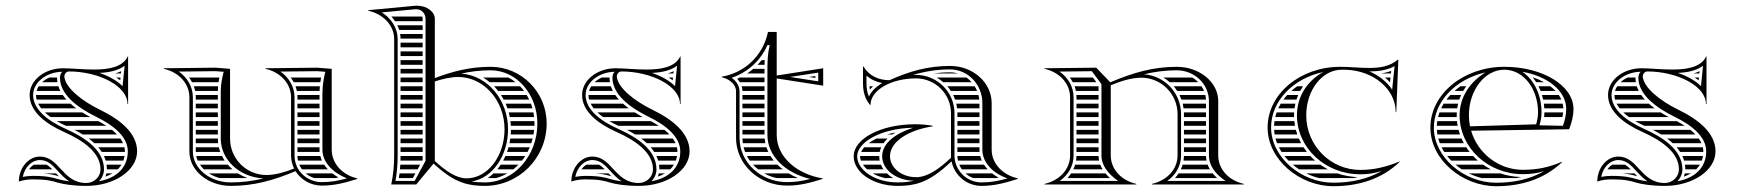

<svg xmlns="http://www.w3.org/2000/svg" viewBox="-20 -635 5991 661"><path d="M131.4 -38C154.9 -35.9 170 -31.9 182.6 -28C179.3 -31.5 176.3 -34.7 173.2 -38ZM96.7 -68C90.5 -64.3 84.7 -58.9 79.9 -52H160.1C153.2 -58.9 146.9 -64.3 140.2 -68ZM176.5 -368H149.4C140 -363.7 131.8 -358.2 125.1 -352H177.7C176.9 -356.9 176.5 -362 176.5 -367.1C176.5 -367.4 176.5 -367.7 176.5 -368ZM181.1 -338H113.3C110 -332.9 107.6 -327.5 106 -322H187.7C185.1 -327.2 182.9 -332.5 181.1 -338ZM196.1 -308H104C104 -302.6 104.7 -297.3 106.1 -292H208.9C204.2 -297.2 199.9 -302.5 196.1 -308ZM223 -278H111.5C114.2 -272.6 117.7 -267.2 121.8 -262H242.6C235.7 -267.1 229.1 -272.5 223 -278ZM263.2 -248H134.6C140.4 -242.5 146.8 -237.2 154 -232H290.9C281.4 -237.1 272.1 -242.4 263.2 -248ZM345.9 -202C337.3 -207.6 328.1 -212.9 318.5 -218H175.6C185.2 -212.4 195.7 -207.1 206.8 -202ZM365.3 -188H236.3C246 -183 255.6 -177.7 264.8 -172H382.8C377.6 -177.5 371.7 -182.8 365.3 -188ZM394.5 -158H285.5C292.3 -152.9 298.7 -147.6 304.7 -142H403.7C401.3 -147.4 398.2 -152.8 394.5 -158ZM408.4 -128H318.2C322.5 -122.9 326.5 -117.6 330.1 -112H410C410 -112.7 410 -113.3 410 -114C410 -118.7 409.5 -123.4 408.4 -128ZM404.7 -82C406.6 -87.2 407.9 -92.5 408.8 -98H337.8C340.2 -92.8 342.2 -87.5 343.8 -82ZM398.1 -68H346.8C347.6 -62.8 348 -57.5 348 -52H385.5C390.5 -57 394.7 -62.3 398.1 -68ZM367.2 -38H346.3C345.4 -33.9 344.3 -30 343.1 -27C352.1 -30.1 360.1 -33.8 367.2 -38ZM376.2 -382H396.3C396.6 -384.6 396.8 -387.2 397.1 -389.8C390.2 -386.6 383.2 -384 376.2 -382ZM394.9 -368H380.2C385.1 -364.9 389.7 -361.7 394 -358.5ZM322.4 -384C354.8 -385.5 386.3 -391.5 409 -408.7L402 -338.4C382.2 -357.8 354.3 -373.2 322.4 -384ZM45 -10C60.8 -15.5 77.1 -17.5 94 -17.5C139.5 -17.5 158.3 -12.5 176.7 -6.9C195.3 -1.2 230.9 5 277 5C373.6 5 452 -48.3 452 -114C452 -176.5 394.1 -223.1 324.5 -257C258.7 -289.1 205.3 -333.5 201.5 -371.1C201.5 -381 208.7 -389 217.5 -389C319.8 -388.9 419 -339.3 419 -277H421V-440L420 -441C402.4 -403.6 354.1 -395.6 303.3 -395.6C283.1 -395.6 262.5 -396.8 243.3 -398C226.4 -399.1 210.6 -400 197 -400C133.5 -400 82 -358.8 82 -308C82 -251.5 136 -209.4 201.1 -180.4C268.4 -150.4 326 -108.9 326 -52C326 -26.1 304 -5 277 -5C234 -5 210.8 -29.9 188.7 -53.6C168.9 -75.6 149.4 -96 117 -96C78.4 -96 45 -57.5 45 -10ZM194.4 -388C188.7 -382.6 186.5 -375.9 186.5 -367.1C186.5 -310.9 244.3 -265.5 312.5 -232.2C370.8 -203.8 420 -163.9 420 -114C420 -67.9 392.5 -24.3 320.8 -11C331.2 -21.6 338 -36.3 338 -52C338 -117.8 273.3 -161.4 206 -191.4C141.4 -220.1 94 -259.9 94 -308C94 -349.2 136.5 -386.8 194.4 -388ZM217.9 -10.7C201.6 -12.9 188.5 -15.8 180.2 -18.3C161.3 -24.1 140.3 -29.5 94 -29.5C82.2 -29.5 69 -28.3 58.5 -26.1C65.1 -60.9 90.8 -84 117 -84C143.6 -84 159.7 -67.9 179.9 -45.5C190.7 -33.8 202.7 -21 217.9 -10.7Z M736.3 -22H831.7C820.2 -26.3 809.4 -31.7 799.4 -38H699.7C710.4 -31.1 722.7 -25.6 736.3 -22ZM660.7 -82H753.5C750 -87.1 746.9 -92.5 744.2 -98H655.6C656.7 -92.6 658.4 -87.2 660.7 -82ZM668.5 -68C672.3 -62.3 676.8 -57 681.9 -52H780.4C774.6 -57 769.2 -62.3 764.3 -68ZM654 -112H738.1C736.2 -117.2 734.6 -122.5 733.4 -128H654V-113C654 -112.7 654 -112.3 654 -112ZM654 -202H730V-218H654ZM654 -188V-172H730V-188ZM654 -158V-142H730.9C730.3 -147.2 730 -152.6 730 -158ZM654 -292H730V-308H653.7C653.9 -305.4 654 -302.7 654 -300ZM654 -278V-262H730V-278ZM654 -248V-232H730V-248ZM631 -368C634.8 -362.9 638.2 -357.6 641.1 -352H732.4C733.2 -357.4 734.1 -362.7 735.2 -368ZM647.3 -338C649.2 -332.8 650.7 -327.5 651.8 -322H730C730.1 -327.5 730.3 -332.8 730.8 -338ZM1061.8 -22H1134.4C1138.1 -22.6 1141.7 -23.3 1145.2 -24C1137.8 -28.3 1130.8 -32.9 1124.4 -38H1032.5C1041 -30.8 1051 -25.4 1061.8 -22ZM1005.9 -82H1088.3C1085.9 -87.1 1084.1 -92.5 1082.7 -98H1004C1004.1 -92.5 1004.8 -87.1 1005.9 -82ZM1010.3 -68C1012.7 -62.3 1015.8 -56.9 1019.4 -52H1108.9C1104.1 -57 1099.8 -62.4 1096.1 -68ZM1004 -202H1080V-218H1004ZM1004 -188V-172H1080V-188ZM1004 -158V-142H1080V-158ZM1004 -128V-112H1080.3C1080.1 -114.6 1080 -117.3 1080 -120V-128ZM1004 -292H1080V-308H1003.7C1003.9 -305.4 1004 -302.7 1004 -300ZM1004 -278V-262H1080V-278ZM1004 -248V-232H1080V-248ZM981 -368C984.8 -362.9 988.2 -357.6 991.1 -352H1082.8C1083.5 -357.4 1084.4 -362.7 1085.4 -368ZM997.3 -338C999.2 -332.8 1000.7 -327.5 1001.8 -322H1080.2C1080.4 -327.4 1080.8 -332.7 1081.2 -338ZM772 -398 722 -402 544 -400V-398C594.9 -386.8 632 -347.8 632 -300V-113C632 -47.9 696.1 5 775 5C855.4 5 923.5 -14.9 997.5 -45.8C1016.1 -16 1049.7 4 1088 4C1131.6 4 1168.1 -5.7 1210 -19V-21C1159 -32.2 1122 -71.8 1122 -120V-398L1072 -402L894 -400V-398C944.9 -386.8 982 -347.8 982 -300V-100C982 -83.8 985.8 -68.5 992.5 -54.8C961.9 -42.6 928.1 -32.5 896.9 -32.5C828 -32.5 772 -88.7 772 -158ZM1088 -8C1038.5 -8 994 -45.5 994 -100V-300C994 -336.8 974 -368.7 945.6 -388.6L1071.6 -390L1100 -387.9C1093.3 -361.1 1090 -337.7 1090 -310V-120C1090 -75.4 1126.4 -40.3 1174.5 -20.9C1144.7 -12.7 1118.8 -8 1088 -8ZM887.2 -20.8C851.2 -12 814.5 -7 775 -7C700.7 -7 644 -56.4 644 -113V-300C644 -336.8 624 -368.7 595.6 -388.6L721.6 -390L750 -387.9C744.1 -364.4 740 -344.1 740 -320V-158C740 -84.5 805 -24.8 887.2 -20.8Z M1730.4 -368H1643.2C1651.1 -363.3 1658.7 -357.9 1665.8 -352H1755.1C1747.4 -358.2 1739.1 -363.5 1730.4 -368ZM1770.5 -338H1681C1685.9 -332.9 1690.5 -327.6 1694.9 -322H1784C1779.8 -327.7 1775.3 -333 1770.5 -338ZM1793.4 -308H1704.8C1708.1 -302.8 1711.3 -297.5 1714.2 -292H1802C1799.4 -297.5 1796.5 -302.9 1793.4 -308ZM1807.9 -278H1720.9C1723.2 -272.8 1725.2 -267.4 1727.1 -262H1813.1C1811.6 -267.5 1809.8 -272.8 1807.9 -278ZM1816.4 -248H1731.4C1732.8 -242.7 1734 -237.4 1735.1 -232H1818.8C1818.2 -237.4 1817.4 -242.8 1816.4 -248ZM1819.8 -218H1737.3C1737.9 -212.7 1738.4 -207.4 1738.7 -202H1819.9C1820 -204.7 1820 -207.3 1820 -210C1820 -212.7 1819.9 -215.4 1819.8 -218ZM1687.7 -22C1701.3 -25.6 1714.3 -31 1726.5 -38H1678.9C1672.7 -32.1 1666.2 -26.7 1659.2 -22ZM1776.9 -82C1780.9 -87.1 1784.7 -92.4 1788.2 -98H1720.1C1717.7 -92.5 1715.1 -87.2 1712.3 -82ZM1764.7 -68H1703.8C1700.1 -62.4 1696.2 -57.1 1692 -52H1747.1C1753.3 -56.9 1759.2 -62.2 1764.7 -68ZM1818.9 -188H1739C1738.9 -182.6 1738.7 -177.3 1738.3 -172H1816.7C1817.6 -177.3 1818.4 -182.6 1818.9 -188ZM1813.7 -158H1736.8C1736.1 -152.6 1735.2 -147.3 1734.1 -142H1809.1C1810.8 -147.2 1812.4 -152.6 1813.7 -158ZM1803.8 -128H1730.7C1729.2 -122.6 1727.6 -117.2 1725.7 -112H1796.3C1799 -117.2 1801.6 -122.5 1803.8 -128ZM1359 -202H1435V-218H1359ZM1359 -188V-172H1435V-188ZM1359 -158V-142H1435V-158ZM1359 -128V-112H1435V-128ZM1359 -488V-472H1435V-488ZM1359 -458V-442H1435V-458ZM1359 -428V-412H1435V-428ZM1359 -398V-382H1435V-398ZM1359 -368V-352H1435V-368ZM1359 -338V-322H1435V-338ZM1359 -308V-292H1435V-308ZM1359 -278V-262H1435V-278ZM1359 -248V-232H1435V-248ZM1327.4 -578C1332 -573 1336.3 -567.7 1340 -562H1435V-570C1435 -572.9 1434.6 -575.5 1433.8 -578ZM1348 -548C1350.5 -542.9 1352.6 -537.5 1354.3 -532H1435V-548ZM1357.5 -518C1358.4 -512.8 1358.9 -507.5 1359 -502H1435V-518ZM1435 -98H1359C1359 -92.6 1358.9 -87.2 1358.7 -82H1434C1434.3 -82.6 1434.7 -83.2 1435 -83.9ZM1426.4 -68H1358.1C1357.8 -62.6 1357.4 -57.3 1356.9 -52H1417.7ZM1410.1 -38H1355.4C1354.8 -32.7 1354.1 -27.4 1353.2 -22H1401.4ZM1337 -100C1337 -65 1334 -35 1327 0H1413L1472.6 -71.8C1509.8 -37.9 1539.6 -17.9 1570 -7C1596.4 2.5 1620.7 5 1649 5C1766.6 5 1862 -91.3 1862 -210C1862 -317.6 1775.5 -405 1669 -405C1599.4 -405 1539.7 -389.9 1477 -366.2V-570C1477 -594.5 1449.7 -615.4 1415.2 -615.4C1412.5 -615.4 1409.8 -615.3 1407 -615L1248 -600V-598C1298 -587 1337 -549 1337 -500ZM1477 -354.6C1503.9 -363.4 1533.1 -370 1557 -370C1645.3 -370 1717 -289.4 1717 -190C1717 -96.7 1658.3 -21 1586 -21C1551.4 -21 1514.9 -45.8 1477 -80.7ZM1349 -100V-500C1349 -540.1 1325.3 -573.3 1294.2 -592.3L1407.6 -603H1415C1431.6 -603 1445 -588.2 1445 -570V-81.3L1407.4 -12H1341.5C1346.8 -42.6 1349 -69.1 1349 -100ZM1567.7 -381.6C1600.1 -388.9 1633.2 -393 1669 -393C1757.9 -393 1830 -311 1830 -210C1830 -97.9 1748.9 -7 1649 -7C1632.6 -7 1618.1 -7.8 1603.8 -10.4C1676.3 -21.5 1729 -99.9 1729 -190C1729 -290.9 1658.7 -375.5 1567.7 -381.6Z M2033.4 -38C2056.9 -35.9 2072 -31.9 2084.6 -28C2081.3 -31.5 2078.3 -34.7 2075.2 -38ZM1998.7 -68C1992.5 -64.3 1986.7 -58.9 1981.9 -52H2062.1C2055.2 -58.9 2048.9 -64.3 2042.2 -68ZM2078.5 -368H2051.4C2042 -363.7 2033.8 -358.2 2027.1 -352H2079.7C2078.9 -356.9 2078.5 -362 2078.5 -367.1C2078.5 -367.4 2078.5 -367.7 2078.5 -368ZM2083.1 -338H2015.3C2012 -332.9 2009.6 -327.5 2008 -322H2089.7C2087.1 -327.2 2084.9 -332.5 2083.1 -338ZM2098.1 -308H2006C2006 -302.6 2006.7 -297.3 2008.1 -292H2110.9C2106.2 -297.2 2101.9 -302.5 2098.1 -308ZM2125 -278H2013.5C2016.2 -272.6 2019.7 -267.2 2023.8 -262H2144.6C2137.7 -267.1 2131.1 -272.5 2125 -278ZM2165.2 -248H2036.6C2042.4 -242.5 2048.8 -237.2 2056 -232H2192.9C2183.4 -237.1 2174.1 -242.4 2165.2 -248ZM2247.9 -202C2239.3 -207.6 2230.1 -212.9 2220.5 -218H2077.6C2087.2 -212.4 2097.7 -207.1 2108.8 -202ZM2267.3 -188H2138.3C2148 -183 2157.6 -177.7 2166.8 -172H2284.8C2279.6 -177.5 2273.7 -182.8 2267.3 -188ZM2296.5 -158H2187.5C2194.3 -152.9 2200.7 -147.6 2206.7 -142H2305.7C2303.3 -147.4 2300.2 -152.8 2296.5 -158ZM2310.4 -128H2220.2C2224.5 -122.9 2228.5 -117.6 2232.1 -112H2312C2312 -112.7 2312 -113.3 2312 -114C2312 -118.7 2311.5 -123.4 2310.4 -128ZM2306.7 -82C2308.6 -87.2 2309.9 -92.5 2310.8 -98H2239.8C2242.2 -92.8 2244.2 -87.5 2245.8 -82ZM2300.1 -68H2248.8C2249.6 -62.8 2250 -57.5 2250 -52H2287.5C2292.5 -57 2296.7 -62.3 2300.1 -68ZM2269.2 -38H2248.3C2247.4 -33.9 2246.3 -30 2245.1 -27C2254.1 -30.1 2262.1 -33.8 2269.2 -38ZM2278.2 -382H2298.3C2298.6 -384.6 2298.8 -387.2 2299.1 -389.8C2292.2 -386.6 2285.2 -384 2278.2 -382ZM2296.9 -368H2282.2C2287.1 -364.9 2291.7 -361.7 2296 -358.5ZM2224.4 -384C2256.8 -385.5 2288.3 -391.5 2311 -408.7L2304 -338.4C2284.2 -357.8 2256.3 -373.2 2224.4 -384ZM1947 -10C1962.8 -15.5 1979.1 -17.5 1996 -17.5C2041.5 -17.5 2060.3 -12.5 2078.7 -6.9C2097.3 -1.2 2132.9 5 2179 5C2275.6 5 2354 -48.3 2354 -114C2354 -176.5 2296.1 -223.1 2226.5 -257C2160.7 -289.1 2107.3 -333.5 2103.5 -371.1C2103.5 -381 2110.7 -389 2119.5 -389C2221.8 -388.9 2321 -339.3 2321 -277H2323V-440L2322 -441C2304.4 -403.6 2256.1 -395.6 2205.3 -395.6C2185.1 -395.6 2164.5 -396.8 2145.3 -398C2128.4 -399.1 2112.6 -400 2099 -400C2035.5 -400 1984 -358.8 1984 -308C1984 -251.5 2038 -209.4 2103.1 -180.4C2170.4 -150.4 2228 -108.9 2228 -52C2228 -26.1 2206 -5 2179 -5C2136 -5 2112.8 -29.9 2090.7 -53.6C2070.9 -75.6 2051.4 -96 2019 -96C1980.4 -96 1947 -57.5 1947 -10ZM2096.4 -388C2090.7 -382.6 2088.5 -375.9 2088.5 -367.1C2088.5 -310.9 2146.3 -265.5 2214.5 -232.2C2272.8 -203.8 2322 -163.9 2322 -114C2322 -67.9 2294.5 -24.3 2222.8 -11C2233.2 -21.6 2240 -36.3 2240 -52C2240 -117.8 2175.3 -161.4 2108 -191.4C2043.4 -220.1 1996 -259.9 1996 -308C1996 -349.2 2038.5 -386.8 2096.4 -388ZM2119.9 -10.7C2103.6 -12.9 2090.5 -15.8 2082.2 -18.3C2063.3 -24.1 2042.3 -29.5 1996 -29.5C1984.2 -29.5 1971 -28.3 1960.5 -26.1C1967.1 -60.9 1992.8 -84 2019 -84C2045.6 -84 2061.7 -67.9 2081.9 -45.5C2092.7 -33.8 2104.7 -21 2119.9 -10.7Z M2765.4 -370 2787 -366.7V-373.3ZM2727.3 -22C2716.1 -26.6 2705.4 -32 2695.4 -38H2611C2624 -30.8 2638.2 -25.4 2653.4 -22ZM2644 -82C2639.8 -87.1 2636.1 -92.5 2632.7 -98H2551.4C2554.3 -92.5 2557.6 -87.1 2561.3 -82ZM2656.6 -68H2572.6C2577.9 -62.3 2583.7 -56.9 2589.9 -52H2674.8C2668.3 -57 2662.2 -62.4 2656.6 -68ZM2612.5 -158H2536C2536.1 -152.6 2536.5 -147.3 2537.2 -142H2614.9C2613.8 -147.2 2613 -152.6 2612.5 -158ZM2618.7 -128H2539.9C2541.3 -122.5 2543 -117.2 2545 -112H2625.1C2622.6 -117.2 2620.5 -122.5 2618.7 -128ZM2536 -202H2612V-218H2536ZM2536 -188V-172H2612V-188ZM2536 -308V-292H2612V-308ZM2536 -278V-262H2612V-278ZM2536 -248V-232H2612V-248ZM2526.9 -352H2612V-368H2527C2524 -366.6 2521 -365.2 2517.9 -363.9C2521.3 -360.1 2524.3 -356.2 2526.9 -352ZM2533.3 -338C2534.9 -333 2535.8 -327.7 2536 -322H2612V-338ZM2602.4 -428C2597.9 -422.4 2593.2 -417.1 2588.3 -412H2612.2C2612.3 -417.4 2612.5 -422.8 2612.7 -428ZM2573.3 -398C2566.5 -392.2 2559.4 -386.9 2551.9 -382H2612V-398ZM2514 -160C2514 -69 2593 4 2690 4C2733.6 4 2770.1 -5.7 2812 -19V-21C2722.9 -35.2 2654 -95.1 2654 -170V-365L2814 -340V-400L2654 -375V-525H2624C2607 -444 2545 -385 2465 -371V-369C2491 -363 2514 -345 2514 -320ZM2622 -170C2622 -96.9 2685.6 -38.7 2769.5 -19C2742.1 -12 2718.2 -8 2690 -8C2598.9 -8 2526 -76.4 2526 -160V-320C2526 -340.9 2512.8 -357.7 2498.9 -367.2C2555.3 -386.5 2598.7 -426.9 2622 -479.7H2630C2623.4 -453.6 2622.4 -430.6 2622 -403.5ZM2699.7 -370 2797 -385V-355Z M3192.4 -382H3278.5C3269.8 -384.6 3260.5 -386 3251 -386C3230.7 -386 3211.1 -384.6 3192.4 -382ZM3307.3 -368H3204.9C3212.9 -363.4 3220.4 -358 3227.3 -352H3325.1C3319.8 -358 3313.8 -363.4 3307.3 -368ZM3335.5 -338H3241.3C3245.7 -333 3249.7 -327.6 3253.4 -322H3343.8C3341.5 -327.6 3338.7 -333 3335.5 -338ZM3348.4 -308H3261.3C3263.9 -302.8 3266.1 -297.5 3268.1 -292H3351.4C3350.8 -297.5 3349.8 -302.8 3348.4 -308ZM3352 -202V-218H3276V-202ZM3352 -188H3276V-172H3352ZM3352 -158H3276V-142H3352ZM3352 -128H3276V-112H3352.3C3352.1 -114.6 3352 -117.3 3352 -120ZM3352 -278H3272.2C3273.4 -272.8 3274.4 -267.4 3275 -262H3352ZM3352 -248H3276C3276 -247 3276 -246 3276 -245V-232H3352ZM3360.1 -82C3357.8 -87.1 3356 -92.5 3354.6 -98H3276C3276.2 -92.5 3276.8 -87.2 3278 -82ZM3367.7 -68H3282.4C3284.8 -62.3 3287.8 -57 3291.3 -52H3380.3C3375.6 -57 3371.4 -62.4 3367.7 -68ZM3395.6 -38H3303.8C3311.6 -31.1 3320.6 -25.6 3330.6 -22H3410.8C3413.2 -22.5 3415.5 -22.9 3417.8 -23.4C3409.9 -27.7 3402.5 -32.6 3395.6 -38ZM3026.5 -22H3054.6C3046.8 -26.6 3039.7 -32 3033.5 -38H2984.8C2996.7 -31.2 3010.7 -25.7 3026.5 -22ZM2943.7 -82H3008.5C3007.5 -86.9 3007 -91.9 3007 -97C3007 -97.3 3007 -97.7 3007 -98H2941C2941 -97.7 2941 -97.3 2941 -97C2941 -92.1 2941.9 -87 2943.7 -82ZM2950.8 -68C2954.6 -62.5 2959.3 -57.1 2965 -52H3021.5C3018 -57 3015 -62.4 3012.7 -68ZM3033.8 -172H3052.3C3055.7 -174.5 3059.2 -176.8 3062.8 -179C3052.5 -177 3042.9 -174.7 3033.8 -172ZM2997.3 -158C2987.1 -153 2978.2 -147.6 2970.7 -142H3021.8C3025.8 -147.7 3030.4 -153 3035.5 -158ZM2955.2 -128C2950.5 -122.7 2946.9 -117.3 2944.5 -112H3008.5C3009.7 -117.6 3011.5 -122.9 3013.8 -128ZM2985.5 -338H2973.4C2973.7 -333.6 2974.2 -329.6 2974.7 -326.5C2978.3 -330.8 2981.9 -334.6 2985.5 -338ZM3254 -245V-92C3212 -52 3172.1 -25 3134 -25C3084.3 -25 3044 -57.3 3044 -97C3044 -149 3110.7 -188 3191 -200V-202C3169.8 -205.7 3151.6 -207.2 3130.1 -207.2C3013.6 -207.2 2919 -157.9 2919 -97C2919 -40.7 2987.1 5 3071 5C3099.3 5 3123.6 2.5 3150 -7C3182.7 -18.7 3214.7 -41 3256 -79.7C3265.4 -31.4 3308 5 3359 5C3403.6 5 3441 -5.4 3484 -19V-21C3432 -32.4 3394 -71.8 3394 -120V-280C3394 -350.7 3329.9 -408 3251 -408C3175.4 -408 3111.8 -390.2 3042.3 -358.9C3004.3 -358.9 2971.1 -374.5 2953 -406H2951V-349C2951 -320.4 2957.3 -295.5 2975 -274H2977C2977 -324.3 3047.2 -365.1 3133.7 -365.1C3200.1 -365.1 3254 -311.3 3254 -245ZM3017.4 -349.1C2996.4 -336.9 2980.2 -321.2 2971.4 -302.6C2965.3 -316.7 2963 -331.5 2963 -349V-374.8C2978.2 -361.3 2997 -352.9 3017.4 -349.1ZM3127 -13C3107.7 -8.5 3090.9 -7 3071 -7C2989.7 -7 2931 -51.3 2931 -97C2931 -144.4 3010.9 -193.2 3123.9 -195.2C3065.4 -176.9 3017 -142.9 3017 -97C3017 -50.6 3066.3 -13 3127 -13ZM3123.1 -376.9C3164.2 -389.3 3205.4 -396 3251 -396C3312.3 -396 3362 -344 3362 -280V-120C3362 -74.5 3398.8 -38.3 3448.4 -20.8C3416.8 -12 3391 -7 3359 -7C3307.7 -7 3266 -48.7 3266 -100V-245C3266 -317.9 3206.7 -377.1 3133.7 -377.1C3130.5 -377.1 3126.6 -377 3123.1 -376.9Z M4085.2 -368H3985.3C3993 -363.3 4000.2 -357.9 4006.9 -352H4105.3C4099.4 -358.1 4092.6 -363.5 4085.2 -368ZM4116.5 -338H4020.6C4025 -332.9 4028.9 -327.6 4032.6 -322H4125.1C4122.7 -327.6 4119.9 -333 4116.5 -338ZM4129.6 -308H4040.6C4043.1 -302.8 4045.4 -297.5 4047.4 -292H4131.9C4131.6 -297.5 4130.8 -302.8 4129.6 -308ZM4132 -202V-218H4056V-202ZM4132 -188H4056V-172H4132ZM4132 -158H4056V-142H4132ZM4132 -128H4056V-112H4132ZM4132 -278H4051.6C4052.9 -272.8 4053.9 -267.4 4054.7 -262H4132ZM4132 -248H4055.9C4056 -246 4056 -244 4056 -242V-232H4132ZM4133.7 -82C4132.7 -87.2 4132.1 -92.5 4132 -98H4056C4055.9 -92.6 4055.4 -87.2 4054.5 -82ZM4137.7 -68H4051.3C4049.7 -62.5 4047.6 -57.1 4045.2 -52H4145.3C4142.3 -57.1 4139.7 -62.5 4137.7 -68ZM4155.1 -38H4037.5C4033.7 -32.3 4029.6 -26.9 4025.1 -22H4170.2C4164.7 -27.1 4159.6 -32.4 4155.1 -38ZM3762 -202V-218H3686V-202ZM3762 -188H3686V-172H3762ZM3762 -158H3686V-142H3762ZM3762 -128H3686V-112H3762ZM3762 -338H3679.5C3681.4 -332.8 3682.8 -327.5 3683.9 -322H3762ZM3762 -308H3685.7C3685.9 -305.4 3686 -302.7 3686 -300V-292H3762ZM3762 -278H3686V-262H3762ZM3762 -248H3686V-232H3762ZM3763.8 -82C3762.7 -87.1 3762.1 -92.5 3762 -98H3686C3685.9 -92.6 3685.4 -87.2 3684.5 -82ZM3767.9 -68H3681.3C3679.7 -62.5 3677.6 -57.1 3675.2 -52H3775.9C3772.7 -57.1 3770 -62.5 3767.9 -68ZM3785.9 -38H3667.5C3663.7 -32.3 3659.6 -26.9 3655 -22H3801.1C3795.6 -27.2 3790.5 -32.5 3785.9 -38ZM3663.2 -368C3667 -362.9 3670.4 -357.5 3673.3 -352H3754.5C3750.6 -357.3 3746.7 -362.7 3742.7 -368ZM3664 -100C3664 -51 3626 -13 3576 -2V0H3892V-2C3842 -13 3804 -51 3804 -100V-341.4C3837 -355.1 3874.7 -367.5 3909.1 -367.5C3978 -367.5 4034 -311.3 4034 -242V-100C4034 -51 3996 -13 3946 -2V0H4262V-2C4212 -13 4174 -51 4174 -100V-287C4174 -352.1 4109.9 -405 4031 -405C3948.4 -405 3878.8 -384 3802.4 -351.6L3754 -402L3576 -400V-398C3626 -387 3664 -349 3664 -300ZM3772 -345.2V-100C3772 -63.9 3796.7 -35.3 3829.5 -12H3628.5C3657.6 -32.7 3676 -63.3 3676 -100V-300C3676 -337.4 3656 -368.7 3627.7 -388.6L3738.9 -389.9ZM3918.8 -379.2C3954.8 -388 3991.6 -393 4031 -393C4092.3 -393 4142 -345.5 4142 -287V-100C4142 -63.4 4166 -34.1 4199.5 -12H3998.5C4027.6 -32.7 4046 -63.3 4046 -100V-242C4046 -314.5 3989.9 -374 3918.8 -379.2Z M4466 -338H4445.9C4438.7 -333 4432 -327.6 4425.7 -322H4456.1C4459.1 -327.5 4462.4 -332.8 4466 -338ZM4449.3 -308H4411.5C4406.8 -302.9 4402.4 -297.5 4398.4 -292H4443.3C4445.1 -297.5 4447.1 -302.8 4449.3 -308ZM4439.5 -278H4389.1C4386 -272.8 4383.1 -267.4 4380.6 -262H4436.6C4437.3 -267.4 4438.3 -272.8 4439.5 -278ZM4435.3 -248H4375C4373.1 -242.7 4371.5 -237.4 4370.2 -232H4435.1C4435 -234 4435 -236 4435 -238C4435 -241.4 4435.1 -244.7 4435.3 -248ZM4507.7 -82C4501.8 -87.1 4496.3 -92.4 4491.1 -98H4402C4406.3 -92.5 4411 -87.1 4416 -82ZM4525.6 -68H4431C4437.7 -62.3 4444.9 -56.9 4452.4 -52H4551.9C4542.7 -56.8 4533.9 -62.1 4525.6 -68ZM4584.6 -38H4477C4491 -31.2 4505.8 -25.7 4521.1 -22H4639.5C4644.7 -22.9 4649.9 -24 4654.8 -25.1C4630.2 -26 4606.6 -30.5 4584.6 -38ZM4438.2 -202C4437.3 -207.3 4436.5 -212.6 4436 -218H4367.6C4366.8 -212.7 4366.3 -207.4 4366.1 -202ZM4441.3 -188H4366.2C4366.5 -182.6 4367.2 -177.3 4368.1 -172H4446.1C4444.3 -177.2 4442.7 -182.6 4441.3 -188ZM4451.6 -158H4371.2C4372.7 -152.6 4374.4 -147.2 4376.5 -142H4459.3C4456.5 -147.2 4453.9 -152.5 4451.6 -158ZM4467.6 -128H4382.8C4385.6 -122.5 4388.6 -117.2 4392 -112H4479C4475 -117.2 4471.2 -122.5 4467.6 -128ZM4734.8 -382H4768.5C4768.8 -385 4769.1 -387.9 4769.4 -390.9C4757.9 -386.6 4745.8 -383.7 4734.8 -382ZM4767 -368H4748.2C4754.5 -362.7 4760.3 -357.3 4765.1 -352H4765.4C4765.9 -357.3 4766.5 -362.7 4767 -368ZM4344 -196C4344 -85 4455 6 4570 6C4658 6 4738 -19 4799 -78L4798 -79C4754 -61 4712 -50 4663 -50C4560.3 -50 4477 -134.2 4477 -238C4477 -324.7 4531.7 -395 4599 -395C4604.3 -395 4608.7 -394.9 4614 -394.8C4708.9 -391.8 4785 -327.9 4785 -249H4787L4794 -429L4792.5 -429.7C4765 -406.4 4731.2 -401.1 4693.2 -401.1C4677.4 -401.1 4661 -402 4644.3 -403C4626.7 -404.1 4611.7 -405 4594 -405C4456 -405 4344 -311.4 4344 -196ZM4694.9 -389.1C4725.5 -389.2 4756.1 -393.5 4781.1 -407.3L4772.8 -326.4C4754.4 -353.5 4727.4 -374.9 4694.9 -389.1ZM4535.6 -387C4479 -355.6 4445 -301.7 4445 -238C4445 -125.9 4542.7 -35 4663 -35C4689.6 -35 4712.2 -38.5 4737.5 -46.6C4688.1 -18.3 4631.8 -6 4570 -6C4460.4 -6 4356 -93.2 4356 -196C4356 -286.7 4431.1 -365.1 4535.6 -387Z M5259.3 -368H5257.1C5261.3 -362.9 5265.1 -357.6 5268.6 -352H5295.7C5284.6 -358.2 5272.4 -363.6 5259.3 -368ZM5317.3 -338H5276.5C5279.2 -332.8 5281.6 -327.5 5283.7 -322H5335.1C5329.8 -327.6 5323.9 -333 5317.3 -338ZM5346.4 -308H5288.5C5290.1 -302.8 5291.4 -297.4 5292.6 -292H5355.2C5352.9 -297.5 5349.9 -302.8 5346.4 -308ZM5359.9 -278H5295C5295.7 -272.8 5296.2 -267.4 5296.6 -262H5362C5361.8 -267.4 5361.1 -272.8 5359.9 -278ZM5361.5 -248H5297C5297 -242.8 5296.6 -237.3 5296 -232H5359C5360.1 -237.3 5361 -242.6 5361.5 -248ZM5027.6 -338H5008C5000.8 -333 4993.9 -327.6 4987.5 -322H5017.3C5020.5 -327.5 5023.9 -332.8 5027.6 -338ZM5010.2 -308H4973C4968.2 -302.9 4963.7 -297.5 4959.6 -292H5003.9C5005.7 -297.5 5007.8 -302.8 5010.2 -308ZM4999.8 -278H4950.1C4946.9 -272.8 4944 -267.4 4941.5 -262H4996.7C4997.5 -267.4 4998.5 -272.8 4999.8 -278ZM4995.3 -248H4935.6C4933.7 -242.7 4932.1 -237.4 4930.8 -232H4995.1C4995 -234 4995 -236 4995 -238C4995 -241.4 4995.1 -244.7 4995.3 -248ZM5068.1 -82C5062.2 -87.1 5056.6 -92.4 5051.4 -98H4962.1C4966.4 -92.5 4971.1 -87.1 4976.1 -82ZM5086.1 -68H4991.1C4997.8 -62.3 5005 -56.9 5012.5 -52H5112.5C5103.3 -56.8 5094.5 -62.1 5086.1 -68ZM5145.6 -38H5037.1C5051.1 -31.2 5065.9 -25.8 5081.2 -22H5200.7C5206.3 -23 5211.8 -24.2 5217.2 -25.5C5192.1 -26.1 5168.1 -30.4 5145.6 -38ZM4998.2 -202C4997.3 -207.3 4996.5 -212.6 4996 -218H4928C4927.2 -212.7 4926.7 -207.4 4926.5 -202ZM5001.3 -188H4926.6C4926.9 -182.6 4927.5 -177.3 4928.4 -172H5006.2C5004.3 -177.2 5002.7 -182.6 5001.3 -188ZM5011.7 -158H4931.4C4932.9 -152.6 4934.7 -147.2 4936.7 -142H5019.5C5016.6 -147.2 5014 -152.5 5011.7 -158ZM5027.8 -128H4943C4945.7 -122.5 4948.8 -117.2 4952.1 -112H5039.3C5035.2 -117.2 5031.4 -122.5 5027.8 -128ZM5093.9 -385.8C5039.3 -351.4 5005 -299.9 5005 -238C5005 -126.2 5102.6 -35.4 5222.9 -35.4C5248.9 -35.4 5270.9 -38.3 5295.8 -45.6C5246.8 -17.9 5192.1 -5.9 5130.8 -5.9C5021.1 -5.9 4916.4 -92.5 4916.4 -195.6C4916.4 -284.8 4990.1 -362.2 5093.9 -385.8ZM5397 -260C5397 -340 5291.5 -405 5159 -405C5018.4 -405 4904.4 -311.2 4904.4 -195.6C4904.4 -84.3 5015.7 6.1 5130.8 6.1C5218.8 6.1 5297 -19 5358 -77L5357 -78C5313 -59 5272.3 -50.4 5222.9 -50.4C5138.8 -50.4 5067.4 -107.5 5044.6 -185L5382 -190C5391.1 -213.7 5397 -234.8 5397 -260ZM5220.9 -387.9C5304.8 -373.5 5372 -323.9 5372 -260C5372 -239.4 5367.3 -220.3 5360.6 -201.9L5280 -203.6C5284.2 -217.5 5287 -232.9 5287 -248C5287 -308.3 5261.3 -360.7 5220.9 -387.9ZM5040.8 -200.1C5038.3 -212.3 5037 -225 5037 -238C5037 -324.7 5091.7 -395 5159 -395C5224.1 -395 5275 -330.8 5275 -248C5275 -234.5 5272.4 -220.1 5268.5 -207Z M5565.4 -38C5588.9 -35.9 5604 -31.9 5616.6 -28C5613.3 -31.5 5610.3 -34.7 5607.2 -38ZM5530.7 -68C5524.5 -64.3 5518.7 -58.9 5513.9 -52H5594.1C5587.2 -58.9 5580.9 -64.3 5574.2 -68ZM5610.5 -368H5583.4C5574 -363.7 5565.8 -358.2 5559.1 -352H5611.7C5610.9 -356.9 5610.5 -362 5610.5 -367.1C5610.5 -367.4 5610.5 -367.7 5610.5 -368ZM5615.1 -338H5547.3C5544 -332.9 5541.6 -327.5 5540 -322H5621.7C5619.1 -327.2 5616.9 -332.5 5615.1 -338ZM5630.1 -308H5538C5538 -302.6 5538.7 -297.3 5540.1 -292H5642.9C5638.2 -297.2 5633.9 -302.5 5630.1 -308ZM5657 -278H5545.5C5548.2 -272.6 5551.7 -267.2 5555.8 -262H5676.6C5669.7 -267.1 5663.1 -272.5 5657 -278ZM5697.2 -248H5568.6C5574.4 -242.5 5580.8 -237.2 5588 -232H5724.9C5715.4 -237.1 5706.1 -242.4 5697.2 -248ZM5779.9 -202C5771.3 -207.6 5762.1 -212.9 5752.5 -218H5609.6C5619.2 -212.4 5629.7 -207.1 5640.8 -202ZM5799.3 -188H5670.3C5680 -183 5689.6 -177.7 5698.8 -172H5816.8C5811.6 -177.5 5805.7 -182.8 5799.3 -188ZM5828.5 -158H5719.5C5726.3 -152.9 5732.7 -147.6 5738.7 -142H5837.7C5835.3 -147.4 5832.2 -152.8 5828.5 -158ZM5842.4 -128H5752.2C5756.5 -122.9 5760.5 -117.6 5764.1 -112H5844C5844 -112.7 5844 -113.3 5844 -114C5844 -118.7 5843.5 -123.4 5842.4 -128ZM5838.7 -82C5840.6 -87.2 5841.9 -92.5 5842.8 -98H5771.8C5774.2 -92.8 5776.2 -87.5 5777.8 -82ZM5832.1 -68H5780.8C5781.6 -62.8 5782 -57.5 5782 -52H5819.5C5824.5 -57 5828.7 -62.3 5832.1 -68ZM5801.2 -38H5780.3C5779.4 -33.9 5778.3 -30 5777.1 -27C5786.1 -30.1 5794.1 -33.8 5801.2 -38ZM5810.2 -382H5830.3C5830.6 -384.6 5830.8 -387.2 5831.1 -389.8C5824.2 -386.6 5817.2 -384 5810.2 -382ZM5828.9 -368H5814.2C5819.1 -364.9 5823.7 -361.7 5828 -358.5ZM5756.4 -384C5788.8 -385.5 5820.3 -391.5 5843 -408.7L5836 -338.4C5816.2 -357.8 5788.3 -373.2 5756.4 -384ZM5479 -10C5494.8 -15.5 5511.1 -17.5 5528 -17.5C5573.5 -17.5 5592.3 -12.5 5610.7 -6.9C5629.3 -1.2 5664.9 5 5711 5C5807.6 5 5886 -48.3 5886 -114C5886 -176.5 5828.1 -223.1 5758.5 -257C5692.7 -289.1 5639.3 -333.5 5635.5 -371.1C5635.5 -381 5642.7 -389 5651.5 -389C5753.8 -388.9 5853 -339.3 5853 -277H5855V-440L5854 -441C5836.4 -403.6 5788.1 -395.6 5737.3 -395.6C5717.1 -395.6 5696.5 -396.8 5677.3 -398C5660.4 -399.1 5644.6 -400 5631 -400C5567.5 -400 5516 -358.8 5516 -308C5516 -251.5 5570 -209.4 5635.1 -180.4C5702.4 -150.4 5760 -108.9 5760 -52C5760 -26.1 5738 -5 5711 -5C5668 -5 5644.8 -29.9 5622.7 -53.6C5602.9 -75.6 5583.4 -96 5551 -96C5512.4 -96 5479 -57.5 5479 -10ZM5628.4 -388C5622.7 -382.6 5620.5 -375.9 5620.5 -367.1C5620.5 -310.9 5678.3 -265.5 5746.5 -232.2C5804.8 -203.8 5854 -163.9 5854 -114C5854 -67.9 5826.5 -24.3 5754.8 -11C5765.2 -21.6 5772 -36.3 5772 -52C5772 -117.8 5707.3 -161.4 5640 -191.4C5575.4 -220.1 5528 -259.9 5528 -308C5528 -349.2 5570.5 -386.8 5628.4 -388ZM5651.9 -10.7C5635.6 -12.9 5622.5 -15.8 5614.2 -18.3C5595.3 -24.1 5574.3 -29.5 5528 -29.5C5516.2 -29.5 5503 -28.3 5492.5 -26.1C5499.1 -60.9 5524.8 -84 5551 -84C5577.6 -84 5593.7 -67.9 5613.9 -45.5C5624.7 -33.8 5636.7 -21 5651.9 -10.7Z"/></svg>

Font: SortefaxS02
Style: Medium
Weight: 500
Designer: gluk
Foundry: gluk
Version: Version 0.261